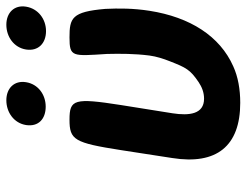

<svg xmlns="http://www.w3.org/2000/svg" viewBox="-106 -661 777 605"><g transform="rotate(-90 282.5 -358.5)"><path d="M261 10C304 10 343 3 376 -12C471 -54 531 -148 551 -276C559 -327 559 -373 557 -415C548 -521 528 -528 467 -528C405 -528 408 -519 415 -410C416 -368 416 -323 410 -276C407 -254 400 -232 392 -212C372 -161 366 -148 326 -121C311 -111 294 -104 274 -104C225 -104 220 -151 228 -203L254 -366C277 -513 272 -528 208 -528C144 -528 135 -513 112 -366L87 -204C65 -65 124 10 261 10ZM249 -603C287 -603 320 -627 326 -665C332 -702 307 -727 269 -727C231 -727 197 -703 191 -665C185 -626 210 -603 249 -603ZM487 -602C525 -602 558 -627 564 -665C570 -702 545 -727 507 -727C469 -727 435 -703 429 -665C423 -627 448 -602 487 -602Z"/></g></svg>

Font: Asimov Print
Style: AIt
Weight: 500
Designer: Google
Version: Version 2.000980: 2014